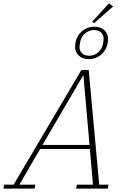

<svg xmlns="http://www.w3.org/2000/svg" viewBox="-65 -1110 733 1130"><path d="M-40 -23H15L414 -698H457L519 -23H574L569 0H383L388 -23H482L464 -233H171L49 -23H143L138 0H-45ZM185 -257H462L426 -664H423ZM460 -782Q489 -782 511 -800.5Q533 -819 540 -847Q545 -870 545 -882Q545 -905 529.5 -919Q514 -933 488 -933Q459 -933 437 -914.5Q415 -896 408 -868Q403 -845 403 -833Q403 -810 418.5 -796Q434 -782 460 -782ZM457 -762Q421 -762 399 -782.5Q377 -803 377 -835Q377 -859 385.5 -880.5Q394 -902 409 -918Q424 -934 445 -943.5Q466 -953 491 -953Q527 -953 549 -932.5Q571 -912 571 -880Q571 -856 562.5 -834.5Q554 -813 539 -797Q524 -781 503 -771.5Q482 -762 457 -762ZM477 -982 576 -1090 601 -1072 489 -974Z"/></svg>

Font: IBM Plex Serif ExtLt
Style: Italic
Weight: 200
Italic angle: -14°
Designer: Mike Abbink, Paul van der Laan, Pieter van Rosmalen
Foundry: Bold Monday
Version: Version 3.001